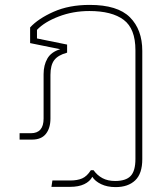

<svg xmlns="http://www.w3.org/2000/svg" viewBox="-20 -570 681 784"><path d="M452 194Q418 194 393 182Q368 170 357 152Q347 171 324 182Q301 193 266 193H190L194 167H267Q296 167 315.5 158.5Q335 150 351 125H362Q377 146 398.5 157.5Q420 169 450 169Q494 169 513.5 148.5Q533 128 533 79V-365Q533 -453 485 -489Q437 -525 345 -525Q278 -525 219.5 -502.5Q161 -480 131 -448V-413L254 -388V-355Q217 -345 201.5 -324.5Q186 -304 186 -264V-86Q186 -47 167.5 -23.5Q149 0 111 0H60V-26H106Q158 -26 158 -86V-267Q158 -304 173.5 -331Q189 -358 226 -369L103 -394V-458Q136 -494 199 -522Q262 -550 346 -550Q460 -550 510.5 -499.5Q561 -449 561 -362V80Q561 139 532 166.5Q503 194 452 194Z"/></svg>

Font: Kanit Thin
Style: Regular
Weight: 250
Designer: Katatrad Team
Foundry: CadsonDemak
Version: Version 2.000; ttfautohint (v1.8.3)